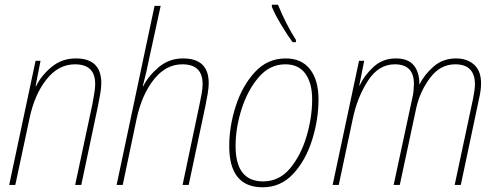

<svg xmlns="http://www.w3.org/2000/svg" viewBox="-20 -785 2107 815"><path d="M19 0H45L105 -281Q126 -383 177 -447.5Q228 -512 298 -512Q384 -512 384 -429Q384 -410 380 -387.5Q376 -365 372 -342L299 0H325L396 -336Q401 -360 405.5 -386.5Q410 -413 410 -432Q410 -537 302 -537Q242 -537 198 -500Q154 -463 133 -419H131L152 -527H131Z M475 0H501L560 -281Q582 -383 633 -447.5Q684 -512 754 -512Q840 -512 840 -429Q840 -410 836 -387.5Q832 -365 827 -342L755 0H781L852 -336Q857 -360 861.5 -386.5Q866 -413 866 -432Q866 -537 757 -537Q698 -537 654 -500Q610 -463 588 -419H586Q602 -479 614 -540L662 -760H636Z M1095 10Q1172 10 1225 -47.5Q1278 -105 1305 -191.5Q1332 -278 1332 -363Q1332 -445 1296 -491Q1260 -537 1193 -537Q1115 -537 1061.5 -478.5Q1008 -420 980.5 -334Q953 -248 953 -165Q953 10 1095 10ZM1097 -15Q980 -15 980 -165Q980 -242 1005.5 -322Q1031 -402 1078 -457Q1125 -512 1191 -512Q1248 -512 1276.5 -472Q1305 -432 1305 -364Q1305 -286 1281 -205.5Q1257 -125 1211 -70Q1165 -15 1097 -15ZM1222 -606H1236V-616Q1217 -645 1196.5 -685Q1176 -725 1160 -765H1134V-756Q1147 -724 1174 -679Q1201 -634 1222 -606Z M1392 0H1418L1478 -283Q1497 -373 1542 -442.5Q1587 -512 1656 -512Q1737 -512 1737 -429Q1737 -418 1735.5 -401Q1734 -384 1730 -368L1651 0H1677L1747 -327Q1763 -398 1806 -455Q1849 -512 1912 -512Q1996 -512 1996 -427Q1996 -406 1988 -366L1910 0H1936L2013 -364Q2022 -402 2022 -431Q2022 -484 1992.5 -510.5Q1963 -537 1916 -537Q1860 -537 1820.5 -502.5Q1781 -468 1761 -427H1760Q1761 -477 1737 -507Q1713 -537 1660 -537Q1605 -537 1566 -501.5Q1527 -466 1507 -422H1505L1526 -527H1504Z"/></svg>

Font: Noto Sans UI SemiCondensed Thin
Style: Italic
Weight: 250
Width: 4
Italic angle: -12°
Designer: Monotype Design Team
Foundry: Monotype Imaging Inc.
Version: Version 1.901